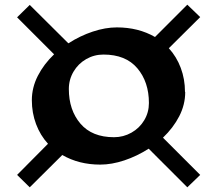

<svg xmlns="http://www.w3.org/2000/svg" viewBox="-20 -802 928 820"><path d="M676 -214 835 -55 780 -2 615 -167Q565 -135 511 -117Q457 -99 408 -99Q317 -99 246 -140L107 -2L53 -55L185 -188Q152 -224 134 -272Q116 -320 116 -374Q116 -428 141.5 -478Q167 -528 211 -570L53 -728L107 -781L272 -617Q322 -649 376 -667Q430 -685 479 -685Q571 -685 642 -644L780 -782L835 -729L701 -596Q734 -560 752 -512Q770 -464 770 -410L771 -409Q771 -355 745.5 -305.5Q720 -256 676 -214ZM616 -362Q616 -452 566.5 -510.5Q517 -569 422 -569Q382 -569 348 -549.5Q314 -530 294 -496Q274 -462 274 -422Q274 -332 323.5 -274Q373 -216 467 -216Q507 -216 541.5 -235.5Q576 -255 596 -288.5Q616 -322 616 -362Z"/></svg>

Font: Inknut Antiqua ExtraBold
Style: Regular
Weight: 800
Designer: Claus Eggers Sørensen
Foundry: Claus Eggers Sørensen
Version: Version 1.003; ttfautohint (v1.8.2) -l 8 -r 50 -G 200 -x 14 